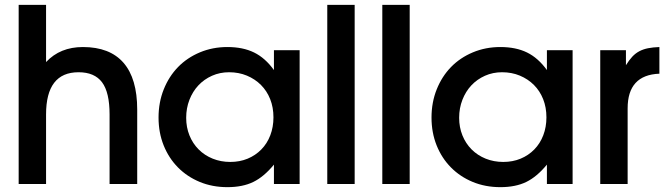

<svg xmlns="http://www.w3.org/2000/svg" viewBox="-20 -759 2759 792"><path d="M57 -739H170V-503Q228 -565 322 -565Q433 -565 489.5 -500Q546 -435 546 -307V0H432V-287Q432 -378 401 -419.5Q370 -461 304 -461Q170 -461 170 -287V0H57Z M634 -274Q634 -337 655.5 -390.5Q677 -444 714.5 -482.5Q752 -521 804.5 -543Q857 -565 918 -565Q982 -565 1028 -542.5Q1074 -520 1110 -470V-552H1216V0H1110V-80Q1069 -30 1025 -8.5Q981 13 918 13Q856 13 804 -8.5Q752 -30 714 -68.5Q676 -107 655 -159.5Q634 -212 634 -274ZM748 -273Q748 -234 761.5 -200.5Q775 -167 799.5 -142.5Q824 -118 857.5 -104.5Q891 -91 930 -91Q969 -91 1001.5 -104.5Q1034 -118 1058 -142.5Q1082 -167 1095 -201Q1108 -235 1108 -275Q1108 -316 1094.5 -350Q1081 -384 1056.5 -408.5Q1032 -433 998.5 -447Q965 -461 925 -461Q887 -461 854.5 -446.5Q822 -432 798.5 -407Q775 -382 761.5 -347.5Q748 -313 748 -273Z M1330 -739H1443V0H1330Z M1557 -739H1670V0H1557Z M1760 -274Q1760 -337 1781.5 -390.5Q1803 -444 1840.5 -482.5Q1878 -521 1930.5 -543Q1983 -565 2044 -565Q2108 -565 2154 -542.5Q2200 -520 2236 -470V-552H2342V0H2236V-80Q2195 -30 2151 -8.5Q2107 13 2044 13Q1982 13 1930 -8.5Q1878 -30 1840 -68.5Q1802 -107 1781 -159.5Q1760 -212 1760 -274ZM1874 -273Q1874 -234 1887.5 -200.5Q1901 -167 1925.5 -142.5Q1950 -118 1983.5 -104.5Q2017 -91 2056 -91Q2095 -91 2127.5 -104.5Q2160 -118 2184 -142.5Q2208 -167 2221 -201Q2234 -235 2234 -275Q2234 -316 2220.5 -350Q2207 -384 2182.5 -408.5Q2158 -433 2124.5 -447Q2091 -461 2051 -461Q2013 -461 1980.5 -446.5Q1948 -432 1924.5 -407Q1901 -382 1887.5 -347.5Q1874 -313 1874 -273Z M2456 -552H2562V-490Q2575 -511 2588 -525Q2601 -539 2617 -547.5Q2633 -556 2653 -560Q2673 -564 2700 -565V-455Q2569 -450 2569 -312V0H2456Z"/></svg>

Font: Involve SemiBold
Style: Regular
Weight: 600
Designer: Stefan Peev
Foundry: Context Ltd.
Version: Version 1.001